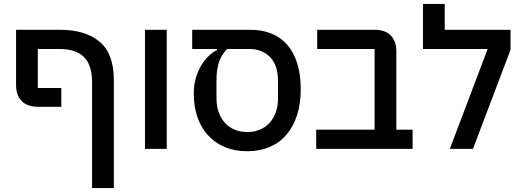

<svg xmlns="http://www.w3.org/2000/svg" viewBox="-20 -760 2647 980"><path d="M450 -341Q450 -426 409.5 -468Q369 -510 283 -510H173V-311H293V-215H175Q118 -215 90 -245Q62 -275 62 -326V-608H285Q416 -608 488.5 -547Q561 -486 561 -352V200H450Z M720 -608H831V0H720Z M961 -608H1259Q1317 -608 1364.5 -589Q1412 -570 1445.5 -532Q1479 -494 1497 -437Q1515 -380 1515 -304Q1515 -229 1495.5 -170Q1476 -111 1440.5 -70.5Q1405 -30 1354.5 -9Q1304 12 1242 12Q1179 12 1128.5 -9Q1078 -30 1042.5 -68.5Q1007 -107 988 -161.5Q969 -216 969 -283Q969 -328 980.5 -365Q992 -402 1009.5 -430Q1027 -458 1048 -477Q1069 -496 1088 -505V-510H961ZM1242 -86Q1277 -86 1306 -98Q1335 -110 1355.5 -132.5Q1376 -155 1387.5 -186.5Q1399 -218 1399 -257V-346Q1399 -427 1358.5 -468.5Q1318 -510 1252 -510H1139Q1108 -478 1096.5 -439.5Q1085 -401 1085 -353V-257Q1085 -218 1096.5 -186.5Q1108 -155 1128.5 -132.5Q1149 -110 1178 -98Q1207 -86 1242 -86Z M1594 -98H1892V-510H1599V-608H1890Q1947 -608 1975 -578.5Q2003 -549 2003 -498V-98H2086V0H1594Z M2469 -510H2139V-740H2250V-608H2586V-506L2394 0H2276Z"/></svg>

Font: IBM Plex Sans Hebrew Medm
Style: Regular
Weight: 500
Designer: Mike Abbink, Paul van der Laan, Pieter van Rosmalen, Yanek Iontef
Foundry: Bold Monday
Version: Version 1.3